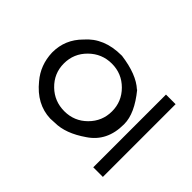

<svg xmlns="http://www.w3.org/2000/svg" viewBox="-110 -786 607 607"><g transform="rotate(-45 193.5 -482.0)"><path d="M28.3 -329.1H353.5V-286.1H28.3ZM119.1 -594.7Q88.9 -563.5 88.9 -519Q88.9 -474.6 120.1 -443.4Q151.4 -412.1 195.3 -412.1Q239.3 -412.1 270.5 -443.4Q301.8 -474.6 301.8 -519Q301.8 -563.5 270.5 -595.2Q239.3 -627 194.8 -627Q150.4 -627 119.1 -594.7ZM99.6 -642.6Q138.7 -675.8 192.4 -677.7H194.3Q251 -677.7 292 -636.7Q341.8 -593.8 341.8 -516.6V-514.6V-513.7Q332 -440.4 299.8 -405.3V-404.3Q241.2 -356.4 194.3 -356.4H192.4Q117.2 -356.4 80.1 -412.1Q42 -466.8 42 -514.6L41 -534.2Q43 -596.7 99.6 -642.6Z"/></g></svg>

Font: Drukaatie burti
Style: Light
Weight: 300
Version: Version 0.14